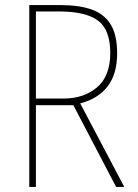

<svg xmlns="http://www.w3.org/2000/svg" viewBox="-20 -734 540 754"><path d="M95 0V-714H219Q290 -714 339 -697Q388 -680 414 -639Q440 -598 440 -525Q440 -443 402.5 -394.5Q365 -346 295 -328L468 0H436L268 -321H121V0ZM229 -347Q309 -347 361 -391Q413 -435 413 -526Q413 -617 365 -653Q317 -689 212 -689H121V-347Z"/></svg>

Font: Noto Sans Mono ExtraCondensed Thin
Style: Regular
Weight: 100
Width: 2
Designer: Monotype Design Team
Foundry: Monotype Imaging Inc.
Version: Version 2.014; ttfautohint (v1.8.4.7-5d5b)